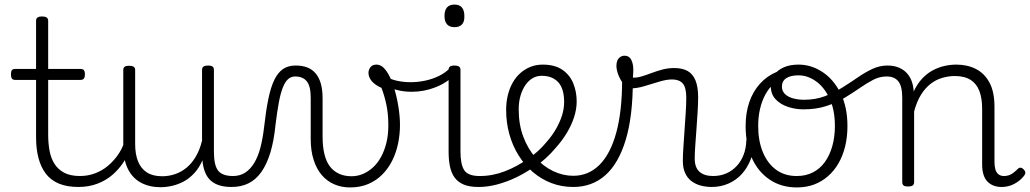

<svg xmlns="http://www.w3.org/2000/svg" viewBox="-20 -802 4511 841"><path d="M324 17Q273 17 237.5 2Q202 -13 180.5 -41.5Q159 -70 148.5 -110Q138 -150 138 -201V-452H47Q36 -452 32 -458Q28 -464 28 -476Q28 -489 32 -494.5Q36 -500 47 -500H138V-711Q138 -721 144.5 -725.5Q151 -730 164 -730Q177 -730 184 -725.5Q191 -721 191 -711V-500H332Q343 -500 347.5 -494.5Q352 -489 352 -476Q352 -464 347.5 -458Q343 -452 332 -452H191V-213Q191 -175 197 -142Q203 -109 218.5 -84.5Q234 -60 261 -45.5Q288 -31 331 -31Q341 -31 346 -23.5Q351 -16 350.5 -7Q350 2 343.5 9.5Q337 17 324 17Z M323 17Q312 17 306.5 9.5Q301 2 301.5 -7Q302 -16 309 -23.5Q316 -31 329 -31Q366 -31 397 -43Q428 -55 452 -75Q476 -95 494 -120Q512 -145 522 -172Q526 -183 535 -182.5Q544 -182 550 -174.5Q556 -167 553 -157Q542 -124 522 -93Q502 -62 473.5 -37Q445 -12 407 2.5Q369 17 323 17Z M683 18Q635 18 598 -1.5Q561 -21 540.5 -61.5Q520 -102 520 -166V-496Q520 -505 526 -509.5Q532 -514 545 -514Q559 -514 565.5 -509.5Q572 -505 572 -496V-171Q572 -127 584.5 -95.5Q597 -64 623 -47Q649 -30 690 -30Q719 -30 746 -39Q773 -48 796 -66.5Q819 -85 837 -115Q855 -145 865 -186V-496Q865 -506 871.5 -510.5Q878 -515 892 -515Q905 -515 911 -510.5Q917 -506 917 -496V-137Q917 -78 935.5 -54.5Q954 -31 1001 -31Q1011 -31 1015.5 -23.5Q1020 -16 1019.5 -7Q1019 2 1013 9.5Q1007 17 995 17Q965 17 943 10.5Q921 4 905.5 -9Q890 -22 881 -41.5Q872 -61 868 -87L867 -100Q852 -66 830.5 -43Q809 -20 784.5 -7Q760 6 734 12Q708 18 683 18Z M994 17Q985 17 980.5 9.5Q976 2 976.5 -7Q977 -16 983 -23.5Q989 -31 1000 -31Q1031 -31 1053.5 -45.5Q1076 -60 1093 -87.5Q1110 -115 1120.5 -155Q1131 -195 1137 -247Q1145 -318 1155.5 -369Q1166 -420 1181.5 -452Q1197 -484 1219.5 -499.5Q1242 -515 1275 -515Q1284 -515 1288.5 -508Q1293 -501 1292.5 -491.5Q1292 -482 1287 -474.5Q1282 -467 1273 -467Q1255 -467 1242 -455.5Q1229 -444 1219 -419Q1209 -394 1201.5 -354Q1194 -314 1187 -257Q1180 -186 1164.5 -134.5Q1149 -83 1125 -49Q1101 -15 1068.5 1Q1036 17 994 17Z M1513 19Q1476 19 1444.5 5.5Q1413 -8 1390 -34.5Q1367 -61 1354 -101Q1341 -141 1341 -193V-374Q1341 -424 1324 -445.5Q1307 -467 1273 -467Q1262 -467 1256 -474.5Q1250 -482 1250.5 -491.5Q1251 -501 1257 -508Q1263 -515 1275 -515Q1304 -515 1326 -506.5Q1348 -498 1363 -480Q1378 -462 1385.5 -435Q1393 -408 1393 -370V-204Q1393 -160 1401 -127Q1409 -94 1425 -73Q1441 -52 1465 -41Q1489 -30 1520 -30Q1546 -30 1569.5 -40Q1593 -50 1613.5 -68.5Q1634 -87 1649 -114.5Q1664 -142 1672.5 -176.5Q1681 -211 1681 -253Q1681 -305 1672 -345.5Q1663 -386 1651 -417Q1622 -430 1608 -447Q1594 -464 1594 -483Q1594 -496 1602.5 -507.5Q1611 -519 1629 -519Q1652 -519 1671 -493Q1690 -467 1703.5 -425.5Q1717 -384 1724.5 -338.5Q1732 -293 1732 -255Q1732 -213 1723.5 -172.5Q1715 -132 1697.5 -97.5Q1680 -63 1654 -37Q1628 -11 1593 4Q1558 19 1513 19Z M1783 -400Q1749 -400 1718 -408Q1687 -416 1656 -432Q1648 -436 1647 -443Q1646 -450 1649 -456.5Q1652 -463 1658 -466.5Q1664 -470 1670 -467Q1692 -454 1720 -448Q1748 -442 1779 -442Q1811 -442 1843.5 -449Q1876 -456 1904 -470Q1932 -484 1951 -504Q1959 -513 1968.5 -509.5Q1978 -506 1982 -497.5Q1986 -489 1977 -479Q1939 -440 1888.5 -420Q1838 -400 1783 -400Z M2075 17Q2037 17 2011.5 6.5Q1986 -4 1971.5 -24Q1957 -44 1951 -72.5Q1945 -101 1945 -137V-496Q1945 -506 1951 -510.5Q1957 -515 1970 -515Q1984 -515 1990.5 -510.5Q1997 -506 1997 -496V-137Q1997 -82 2013.5 -56.5Q2030 -31 2081 -31Q2090 -31 2094.5 -23.5Q2099 -16 2098.5 -7Q2098 2 2092.5 9.5Q2087 17 2075 17ZM1971 -683Q1949 -683 1938 -695.5Q1927 -708 1927 -732Q1927 -757 1938 -769.5Q1949 -782 1971 -782Q1992 -782 2003 -769.5Q2014 -757 2014 -732Q2015 -707 2003.5 -695Q1992 -683 1971 -683Z M2076 17Q2063 17 2057.5 9.5Q2052 2 2053.5 -7Q2055 -16 2062.5 -23.5Q2070 -31 2082 -31Q2138 -31 2192 -52Q2246 -73 2290 -105Q2298 -110 2304.5 -107Q2311 -104 2315.5 -96.5Q2320 -89 2320 -80.5Q2320 -72 2313 -67Q2279 -43 2239 -24Q2199 -5 2157.5 6Q2116 17 2076 17Z M2293 -106Q2316 -122 2336.5 -140.5Q2357 -159 2374 -180Q2398 -207 2415 -236.5Q2432 -266 2441.5 -295.5Q2451 -325 2451 -355Q2451 -414 2425 -442Q2399 -470 2353 -470Q2343 -470 2337.5 -477.5Q2332 -485 2333 -494.5Q2334 -504 2340 -511.5Q2346 -519 2357 -519Q2410 -519 2443 -496.5Q2476 -474 2491 -437Q2506 -400 2506 -358Q2506 -324 2494.5 -288.5Q2483 -253 2462 -218.5Q2441 -184 2412 -152Q2393 -129 2369.5 -108Q2346 -87 2321 -69Z M2491 17Q2440 17 2395.5 0Q2351 -17 2314.5 -48Q2278 -79 2251.5 -121.5Q2225 -164 2211 -214.5Q2197 -265 2197 -321Q2197 -355 2204.5 -385.5Q2212 -416 2226 -440.5Q2240 -465 2260 -482.5Q2280 -500 2304.5 -509.5Q2329 -519 2357 -519Q2368 -519 2373 -511.5Q2378 -504 2377 -494.5Q2376 -485 2370 -477.5Q2364 -470 2353 -470Q2331 -470 2313 -459.5Q2295 -449 2281.5 -429.5Q2268 -410 2260 -383Q2252 -356 2252 -323Q2252 -257 2272 -203.5Q2292 -150 2326 -111.5Q2360 -73 2403 -52.5Q2446 -32 2491 -32Q2558 -32 2606 -80Q2654 -128 2679.5 -221.5Q2705 -315 2705 -451Q2705 -462 2712 -467Q2719 -472 2728.5 -471.5Q2738 -471 2745 -465Q2752 -459 2752 -449Q2752 -292 2720.5 -188.5Q2689 -85 2631 -34Q2573 17 2491 17Z M3098 17Q3073 17 3050 11Q3027 5 3009 -8.5Q2991 -22 2981 -44Q2971 -66 2971 -97Q2971 -124 2973.5 -159Q2976 -194 2978.5 -232.5Q2981 -271 2983.5 -307Q2986 -343 2986 -374Q2986 -419 2970.5 -436.5Q2955 -454 2924 -454Q2899 -454 2866.5 -444Q2834 -434 2802 -424.5Q2770 -415 2744 -415Q2728 -415 2713.5 -431.5Q2699 -448 2689.5 -471.5Q2680 -495 2680 -514Q2680 -527 2684 -536.5Q2688 -546 2696.5 -552Q2705 -558 2716 -558Q2736 -558 2745 -540Q2754 -522 2754 -497Q2754 -488 2753.5 -479Q2753 -470 2752 -462Q2769 -461 2789.5 -467Q2810 -473 2833.5 -482Q2857 -491 2882 -497.5Q2907 -504 2933 -504Q2969 -504 2992 -491Q3015 -478 3026.5 -449.5Q3038 -421 3038 -376Q3038 -345 3035.5 -308.5Q3033 -272 3030.5 -235Q3028 -198 3025.5 -165Q3023 -132 3023 -108Q3023 -68 3044 -49.5Q3065 -31 3104 -31Q3115 -31 3120 -23.5Q3125 -16 3124.5 -7Q3124 2 3117.5 9.5Q3111 17 3098 17Z M3097 17Q3086 17 3080.5 9.5Q3075 2 3075.5 -7Q3076 -16 3083 -23.5Q3090 -31 3103 -31Q3136 -31 3162.5 -43Q3189 -55 3208 -76Q3227 -97 3237.5 -125Q3248 -153 3249 -186Q3250 -198 3259 -201.5Q3268 -205 3276.5 -201.5Q3285 -198 3284 -186Q3283 -142 3268.5 -104.5Q3254 -67 3229.5 -40Q3205 -13 3171 2Q3137 17 3097 17Z M3470 19Q3402 19 3351 -15.5Q3300 -50 3273 -110.5Q3246 -171 3246 -250Q3246 -308 3262 -354.5Q3278 -401 3308.5 -435Q3339 -469 3382 -487Q3425 -505 3479 -505Q3487 -505 3489.5 -498Q3492 -491 3489.5 -483.5Q3487 -476 3478 -476Q3446 -476 3418.5 -465.5Q3391 -455 3369 -435Q3347 -415 3332 -387Q3317 -359 3309 -324.5Q3301 -290 3301 -250Q3301 -185 3321.5 -135.5Q3342 -86 3379.5 -58.5Q3417 -31 3470 -31Q3509 -31 3540 -46.5Q3571 -62 3592.5 -91.5Q3614 -121 3625.5 -161.5Q3637 -202 3637 -250Q3637 -321 3613.5 -371Q3590 -421 3553.5 -446.5Q3517 -472 3478 -472Q3466 -472 3459.5 -479Q3453 -486 3453 -495.5Q3453 -505 3459.5 -512Q3466 -519 3478 -519Q3533 -519 3582 -487Q3631 -455 3661.5 -394.5Q3692 -334 3692 -250Q3692 -202 3682 -161Q3672 -120 3653 -87Q3634 -54 3606.5 -30Q3579 -6 3545 6.5Q3511 19 3470 19Z M3499 -323Q3464 -323 3431 -334Q3398 -345 3377 -367.5Q3356 -390 3356 -427Q3356 -454 3371 -474.5Q3386 -495 3413 -507Q3440 -519 3477 -519Q3489 -519 3495.5 -512Q3502 -505 3502 -495.5Q3502 -486 3495.5 -479Q3489 -472 3477 -472Q3443 -472 3424 -459.5Q3405 -447 3405 -423Q3405 -403 3418.5 -390Q3432 -377 3454.5 -371Q3477 -365 3502 -365Q3551 -365 3591.5 -380Q3632 -395 3668 -417.5Q3704 -440 3736.5 -462.5Q3769 -485 3801 -500Q3833 -515 3867 -515Q3879 -515 3885 -508Q3891 -501 3890 -491.5Q3889 -482 3882.5 -474.5Q3876 -467 3863 -467Q3833 -467 3805 -452.5Q3777 -438 3746 -416.5Q3715 -395 3679.5 -373.5Q3644 -352 3599.5 -337.5Q3555 -323 3499 -323Z M3957 15Q3944 15 3938 10.5Q3932 6 3932 -4V-374Q3932 -424 3915 -445.5Q3898 -467 3864 -467Q3854 -467 3849.5 -474.5Q3845 -482 3845 -491.5Q3845 -501 3850.5 -508Q3856 -515 3866 -515Q3894 -515 3914.5 -507Q3935 -499 3949.5 -484.5Q3964 -470 3972 -450Q3980 -430 3982 -405V-401Q3998 -435 4019 -457.5Q4040 -480 4065 -493.5Q4090 -507 4116.5 -513Q4143 -519 4169 -519Q4217 -519 4254.5 -500Q4292 -481 4314 -440.5Q4336 -400 4336 -334V-94Q4336 -74 4340 -60Q4344 -46 4353.5 -38.5Q4363 -31 4378 -31Q4388 -31 4398 -34Q4408 -37 4418 -44.5Q4428 -52 4438 -62Q4444 -68 4450.5 -67.5Q4457 -67 4464 -60Q4470 -54 4471 -47.5Q4472 -41 4467 -34Q4456 -19 4439.5 -7Q4423 5 4405 11Q4387 17 4367 17Q4347 17 4331 10.5Q4315 4 4304 -8Q4293 -20 4287.5 -38.5Q4282 -57 4282 -82V-326Q4282 -371 4270 -403Q4258 -435 4231.5 -452Q4205 -469 4162 -469Q4135 -469 4107.5 -461Q4080 -453 4056.5 -435Q4033 -417 4014.5 -387.5Q3996 -358 3984 -314V-4Q3984 6 3977.5 10.5Q3971 15 3957 15Z"/></svg>

Font: Playwrite CL ExtraLight
Style: Regular
Weight: 200
Designer: Veronika Burian, José Scaglione
Foundry: TypeTogether
Version: Version 1.002